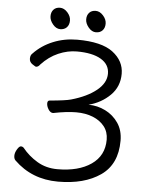

<svg xmlns="http://www.w3.org/2000/svg" viewBox="-59 -915 745 981"><g transform="rotate(5 313.5 -425.0)"><path d="M448 -807Q448 -785 435.5 -772Q423 -759 402 -759Q381 -759 364 -779.5Q347 -800 347 -821Q347 -842 359 -855Q371 -868 392 -868Q413 -868 430.5 -848.5Q448 -829 448 -807ZM265 -807Q265 -785 252.5 -772Q240 -759 219 -759Q198 -759 181 -779.5Q164 -800 164 -821Q164 -842 176 -855Q188 -868 209 -868Q230 -868 247.5 -848.5Q265 -829 265 -807ZM220 -329Q206 -329 196 -345Q186 -361 186 -375.5Q186 -390 197 -391Q278 -398 306 -406Q387 -429 434.5 -467.5Q482 -506 482 -553.5Q482 -601 438 -627Q394 -653 314 -653Q267 -653 219.5 -632.5Q172 -612 133 -570Q124 -557 112 -557Q110 -557 94 -567.5Q78 -578 78 -596Q78 -614 89 -623Q130 -666 187.5 -689.5Q245 -713 311 -713Q436 -713 494 -669Q552 -625 552 -559Q552 -493 507 -448.5Q462 -404 397 -387Q443 -387 484 -366.5Q525 -346 550.5 -308.5Q576 -271 576 -218Q576 -97 493 -39.5Q410 18 275.5 18Q141 18 50 -71Q42 -79 42 -94.5Q42 -110 52.5 -127.5Q63 -145 71.5 -145Q80 -145 86 -139Q118 -99 163.5 -72Q209 -45 267 -45Q375 -45 440 -90Q505 -135 505 -217Q505 -257 483 -285Q461 -313 423.5 -328Q386 -343 338 -343Q290 -343 220 -329Z"/></g></svg>

Font: ToneOZ-Pinyin-WenKai-Regular
Style: Regular
Weight: 400
Designer: Fontworks Inc.
Foundry: ToneOZ
Version: Version 0.240331